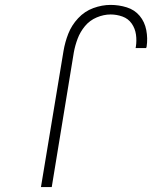

<svg xmlns="http://www.w3.org/2000/svg" viewBox="-20 -763 620 783"><path d="M147 0H191L281 -549Q286 -577 296.5 -605Q307 -633 326.5 -656.5Q346 -680 374.5 -692Q403 -704 431 -704Q456 -704 479.5 -695.5Q503 -687 517 -667Q531 -647 534.5 -622Q538 -597 534 -572Q534 -569 533 -567H576Q577 -570 578 -573Q583 -607 576.5 -640.5Q570 -674 549.5 -698.5Q529 -723 497 -733Q465 -743 431 -743Q396 -743 360.5 -730Q325 -717 298.5 -688.5Q272 -660 258.5 -625.5Q245 -591 239 -555Z"/></svg>

Font: Iosevka Sparkle XLtObl
Style: Regular
Weight: 200
Italic angle: -9°
Designer: Belleve Invis
Foundry: Belleve Invis
Version: Version 4.5.0; ttfautohint (v1.8.3)